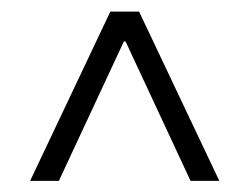

<svg xmlns="http://www.w3.org/2000/svg" viewBox="-20 -706 440 339"><path d="M174.8 -685.5H225.6L367.2 -386.7H316.4L201.7 -632.8H198.7L84 -386.7H33.2Z"/></svg>

Font: Pretendard Std ExtraLight
Style: Regular
Weight: 200
Designer: Base glyphs from Inter by Rasmus Andersson; Hangeul glyphs from Noto Sans CJK(Source Han Sans) by Jang Soo-young and Kan
Foundry: Kil Hyung-jin
Version: Version 1.309